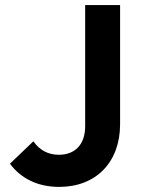

<svg xmlns="http://www.w3.org/2000/svg" viewBox="-20 -723 553 753"><path d="M212 10C357 10 451 -87 451 -236V-703H314V-228C314 -156 274 -116 211 -116C169 -116 135 -134 111 -169L19 -81C61 -24 127 10 212 10Z"/></svg>

Font: MV Cash SemiBold
Style: Regular
Weight: 600
Designer: Rodrigo Fuenzalida
Foundry: fragTYPE
Version: Version 1.100;Glyphs 3.1.2 (3151)